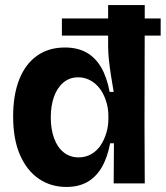

<svg xmlns="http://www.w3.org/2000/svg" viewBox="-20 -726 656 760"><path d="M225 -653H616V-585H225ZM243 14Q181 14 133.5 -18.5Q86 -51 59 -113Q32 -175 32 -265Q32 -350 56 -411Q80 -472 126 -505Q172 -538 237 -538Q286 -538 321.5 -518.5Q357 -499 380 -460Q403 -421 414 -362H430Q424 -397 419 -429Q414 -461 411 -490Q408 -519 408 -543V-706H553L552 -229L553 0H430L431 -159H416Q405 -101 382 -62.5Q359 -24 324.5 -5Q290 14 243 14ZM291 -103Q319 -103 341.5 -116Q364 -129 378.5 -151Q393 -173 401 -200Q409 -227 409 -255V-268Q409 -291 403.5 -313Q398 -335 388 -354.5Q378 -374 363.5 -388.5Q349 -403 330 -411.5Q311 -420 290 -420Q255 -420 230.5 -399Q206 -378 193.5 -342.5Q181 -307 181 -261Q181 -215 194 -179Q207 -143 232 -123Q257 -103 291 -103Z"/></svg>

Font: Bricolage Grotesque 28pt
Style: Bold
Weight: 700
Designer: Mathieu Triay
Foundry: Atelier Triay
Version: Version 1.000;gftools[0.9.30]